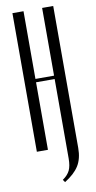

<svg xmlns="http://www.w3.org/2000/svg" viewBox="-97 -741 478 955"><g transform="rotate(-10 142.0 -263.5)"><path d="M95 -700V-358H189V-700H245V17Q245 71 223 106.5Q201 142 151 173L142 160Q168 142 178.5 120Q189 98 189 60V-341H95V0H39V-700Z"/></g></svg>

Font: Moniqa Cond Heading
Style: Regular
Weight: 400
Width: 3
Designer: Rajesh Rajput
Foundry: Rajesh Rajput
Version: Version 1.000